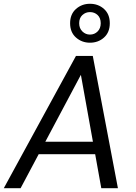

<svg xmlns="http://www.w3.org/2000/svg" viewBox="-34 -996 718 1016"><path d="M-14 0 368 -700H457L590 0H502L394 -600L75 0ZM118 -180 152 -246H504L515 -180ZM442 -770Q399 -770 368 -797.5Q337 -825 337 -873Q337 -921 368 -948.5Q399 -976 442 -976Q486 -976 516.5 -948.5Q547 -921 547 -873Q547 -825 516.5 -797.5Q486 -770 442 -770ZM442 -813Q466 -813 482.5 -829.5Q499 -846 499 -873Q499 -901 482.5 -916.5Q466 -932 442 -932Q419 -932 402 -916.5Q385 -901 385 -873Q385 -846 402 -829.5Q419 -813 442 -813Z"/></svg>

Font: DM Sans 17pt
Style: Italic
Weight: 400
Italic angle: -10°
Version: Version 4.004;gftools[0.9.30]